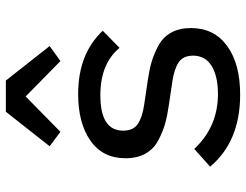

<svg xmlns="http://www.w3.org/2000/svg" viewBox="-110 -698 821 640"><g transform="rotate(-90 300.0 -378.5)"><path d="M247 -769H351L466 -623L416 -587L298 -703L180 -587L132 -623ZM304 12Q148 12 64 -88L123 -141Q197 -62 306 -62Q365 -62 399.5 -83Q434 -104 434 -145Q434 -178 411.5 -193Q389 -208 348 -214L267 -226Q232 -231 206 -238.5Q180 -246 151.5 -261Q123 -276 107.5 -303.5Q92 -331 92 -370Q92 -446 150.5 -487Q209 -528 306 -528Q440 -528 517 -446L460 -390Q407 -454 302 -454Q184 -454 184 -378Q184 -344 206.5 -329Q229 -314 270 -308L351 -296Q386 -291 412 -283.5Q438 -276 466.5 -261Q495 -246 510.5 -218.5Q526 -191 526 -152Q526 -75 466.5 -31.5Q407 12 304 12Z"/></g></svg>

Font: IBM Plex Mono Text
Style: Regular
Weight: 450
Designer: Mike Abbink, Paul van der Laan, Pieter van Rosmalen
Foundry: Bold Monday
Version: Version 2.000